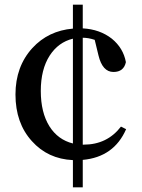

<svg xmlns="http://www.w3.org/2000/svg" viewBox="-20 -748 604 819"><path d="M291 -583Q229 -568 192 -511Q154 -452 154 -360Q154 -268 191 -209Q227 -152 291 -136ZM518 -197Q466 -78 333 -66V51H291V-65Q184 -70 116 -146Q46 -223 46 -345Q46 -464 118 -543Q186 -617 291 -626V-728H333V-627Q406 -623 457 -583Q506 -543 517 -483Q508 -441 464 -441Q417 -441 400 -512L384 -578Q357 -587 333 -587V-131H337Q437 -131 496 -208Z"/></svg>

Font: `n[OS CN SemiBold
Style: <[WOS[P|ûg*[NI>           
Weight: 600
Designer: Ryoko NISHIZUKA ¬âXZm¬º[P (kana & ideographs); Frank Grie√ühammer (Latin, Greek & Cyrillic); Wenlong ZHANG _ e¬á¬ü¬ô (b
Foundry: Adobe Systems Incorporated
Version: Version 1.00 April 7, 2017, initial release